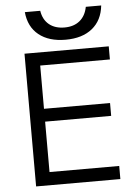

<svg xmlns="http://www.w3.org/2000/svg" viewBox="-62 -1004 754 1052"><g transform="rotate(-5 315.0 -478.5)"><path d="M93.3 0V-730H556.7V-657.9H173.4V-420H536.7V-349.3H173.4V-72.1H556.7V0ZM325 -786.7Q233 -786.7 177.8 -831Q122.6 -875.3 115 -956.7H199.7Q207.4 -907.4 240 -880.7Q272.7 -854 325 -854Q376 -854 408.5 -880.7Q440.9 -907.4 450.3 -956.7H535Q526.4 -875.3 471.5 -831Q416.7 -786.7 325 -786.7Z"/></g></svg>

Font: M PLUS 1 Thin
Style: Regular
Weight: 100
Designer: Coji Morishita
Foundry: UNDERFOREST DESIGN
Version: Version 1.001